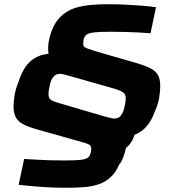

<svg xmlns="http://www.w3.org/2000/svg" viewBox="-20 -716 821 907"><path d="M299 171Q253 171 211 169Q169 167 133 163.5Q97 160 68 157L94 35Q118 36 148 38Q178 40 212.5 41Q247 42 283 42Q331 42 357 39.5Q383 37 394 29.5Q405 22 408 7Q410 1 410.5 -4.5Q411 -10 411 -15Q411 -27 399.5 -33.5Q388 -40 353 -49L157 -104Q115 -116 90 -129Q65 -142 54.5 -162Q44 -182 44 -214Q44 -238 49.5 -269Q55 -300 68 -331Q81 -371 99 -398Q117 -425 144 -441.5Q171 -458 209 -462Q207 -476 207.5 -494Q208 -512 213 -533Q224 -580 244 -610Q264 -640 292 -658Q317 -674 347 -682Q377 -690 412.5 -693Q448 -696 486 -696Q532 -696 574 -694Q616 -692 652 -689Q688 -686 717 -682L691 -559Q668 -561 637 -562.5Q606 -564 572 -565Q538 -566 502 -566Q451 -566 425 -563Q399 -560 389 -552.5Q379 -545 375 -530Q374 -524 373.5 -519Q373 -514 373 -509Q373 -501 377 -496Q381 -491 394 -486.5Q407 -482 431 -474L632 -416Q671 -404 694 -391.5Q717 -379 727 -360Q737 -341 737 -310Q737 -286 732 -255Q727 -224 713 -193Q703 -165 689 -142Q675 -119 656.5 -103.5Q638 -88 615 -79Q611 -62 600.5 -45.5Q590 -29 575 -17Q570 6 562 27.5Q554 49 542 63Q526 100 501.5 122Q477 144 446 154.5Q415 165 378 168Q341 171 299 171ZM520 -156Q534 -156 543 -162.5Q552 -169 559 -183Q566 -197 570 -220Q572 -229 573 -237.5Q574 -246 574 -251Q574 -271 562.5 -279Q551 -287 524 -296L313 -356Q295 -361 283.5 -364Q272 -367 263 -367Q250 -367 240.5 -360.5Q231 -354 224 -340.5Q217 -327 213 -303Q211 -293 210 -285Q209 -277 209 -271Q209 -253 219.5 -245Q230 -237 259 -229L470 -167Q487 -163 499.5 -159.5Q512 -156 520 -156Z"/></svg>

Font: Saira Thin Expanded
Style: Bold Italic
Weight: 700
Width: 7
Italic angle: -12°
Version: Version 1.101